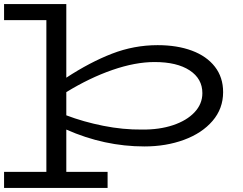

<svg xmlns="http://www.w3.org/2000/svg" viewBox="-52 -706 1196 944"><path d="M1045 -253Q1045 -172 993 -111.5Q941 -51 852.5 -18.5Q764 14 658 14Q461 14 274 -69V139H477V218H-32V139H176V-607H-32V-686H274V-324Q390 -400 498.5 -442Q607 -484 723 -484Q819 -484 891.5 -457Q964 -430 1004.5 -378Q1045 -326 1045 -253ZM943 -248Q943 -319 880.5 -360Q818 -401 708 -401Q613 -401 500.5 -362Q388 -323 274 -253V-139Q358 -107 455.5 -87.5Q553 -68 646 -69Q731 -68 798.5 -90.5Q866 -113 904.5 -154Q943 -195 943 -248Z"/></svg>

Font: BioRhyme Expanded
Style: Regular
Weight: 400
Width: 7
Designer: Aoife Mooney
Foundry: Aoife Mooney Type
Version: Version 1.000